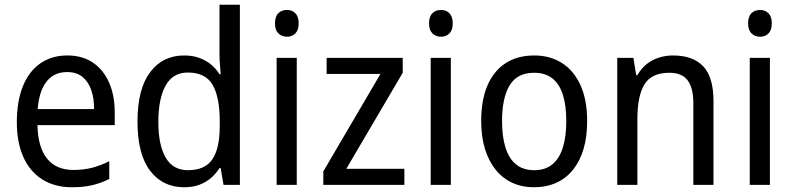

<svg xmlns="http://www.w3.org/2000/svg" viewBox="-20 -780 3346 810"><path d="M264 -546Q328 -546 372.5 -515.5Q417 -485 440.5 -431Q464 -377 464 -306V-252H138Q140 -159 178.5 -111Q217 -63 290 -63Q332 -63 367.5 -72Q403 -81 441 -100V-25Q405 -7 368 1.5Q331 10 284 10Q211 10 158.5 -23Q106 -56 78.5 -117.5Q51 -179 51 -264Q51 -353 76.5 -416Q102 -479 150 -512.5Q198 -546 264 -546ZM263 -476Q208 -476 176.5 -436Q145 -396 139 -320H377Q377 -365 365 -400Q353 -435 328 -455.5Q303 -476 263 -476Z M757 10Q666 10 613 -60Q560 -130 560 -267Q560 -404 613 -475Q666 -546 757 -546Q792 -546 820 -536Q848 -526 869.5 -508.5Q891 -491 906 -467H911Q910 -484 908 -506.5Q906 -529 906 -545V-760H992V0H923L911 -71H906Q891 -47 870 -29Q849 -11 821 -0.5Q793 10 757 10ZM773 -62Q845 -62 876 -108Q907 -154 907 -248V-269Q907 -370 877 -422Q847 -474 772 -474Q709 -474 678.5 -418.5Q648 -363 648 -266Q648 -168 679 -115Q710 -62 773 -62Z M1232 -536V0H1147V-536ZM1191 -738Q1212 -738 1226 -724Q1240 -710 1240 -681Q1240 -653 1226 -639Q1212 -625 1191 -625Q1169 -625 1154.5 -639Q1140 -653 1140 -681Q1140 -710 1154 -724Q1168 -738 1191 -738Z M1686 0H1344V-57L1585 -468H1358V-536H1679V-473L1441 -68H1686Z M1882 -536V0H1797V-536ZM1841 -738Q1862 -738 1876 -724Q1890 -710 1890 -681Q1890 -653 1876 -639Q1862 -625 1841 -625Q1819 -625 1804.5 -639Q1790 -653 1790 -681Q1790 -710 1804 -724Q1818 -738 1841 -738Z M2457 -269Q2457 -203 2442 -152Q2427 -101 2398 -64.5Q2369 -28 2327 -9Q2285 10 2232 10Q2182 10 2141 -9Q2100 -28 2071 -64Q2042 -100 2026 -151.5Q2010 -203 2010 -269Q2010 -358 2036.5 -419.5Q2063 -481 2113 -513.5Q2163 -546 2234 -546Q2301 -546 2351 -514Q2401 -482 2429 -420.5Q2457 -359 2457 -269ZM2098 -269Q2098 -204 2112.5 -157.5Q2127 -111 2157 -86.5Q2187 -62 2234 -62Q2280 -62 2310 -86.5Q2340 -111 2354.5 -157.5Q2369 -204 2369 -269Q2369 -335 2354.5 -380.5Q2340 -426 2310 -449.5Q2280 -473 2233 -473Q2162 -473 2130 -420Q2098 -367 2098 -269Z M2819 -546Q2904 -546 2947 -500Q2990 -454 2990 -354V0H2905V-345Q2905 -409 2881 -441Q2857 -473 2804 -473Q2729 -473 2699 -424.5Q2669 -376 2669 -278V0H2584V-536H2652L2664 -463H2669Q2685 -491 2708 -509.5Q2731 -528 2760 -537Q2789 -546 2819 -546Z M3228 -536V0H3143V-536ZM3187 -738Q3208 -738 3222 -724Q3236 -710 3236 -681Q3236 -653 3222 -639Q3208 -625 3187 -625Q3165 -625 3150.5 -639Q3136 -653 3136 -681Q3136 -710 3150 -724Q3164 -738 3187 -738Z"/></svg>

Font: Noto Sans Arabic SemiCondensed
Style: Regular
Weight: 400
Width: 4
Designer: Monotype Design Team, Nadine Chahine, Nizar Qandah and Khaled Hosny
Foundry: Monotype Imaging Inc.
Version: Version 2.012